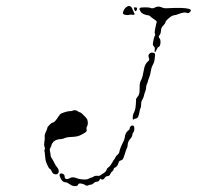

<svg xmlns="http://www.w3.org/2000/svg" viewBox="-20 -631 669 653"><path d="M424 -201Q428 -206 434 -203Q437 -201 437 -193.5Q437 -186 433.5 -181Q430 -176 430 -172Q430 -168 425 -161Q414 -150 414 -136Q414 -132 411.5 -127Q409 -122 404 -106Q400 -93 398 -90Q396 -87 390 -85Q385 -84 383 -77Q380 -66 373 -62Q367 -60 366.5 -55.5Q366 -51 362 -48.5Q358 -46 355 -39Q352 -32 346 -32Q340 -32 336 -26Q334 -22 330 -20.5Q326 -19 324 -22Q322 -26 318 -18Q315 -13 309.5 -13Q304 -13 298.5 -8Q293 -3 289 -3Q285 -3 280 -0.5Q275 2 271 -1Q267 -4 259.5 -6Q252 -8 249 -6.5Q246 -5 244.5 -1.5Q243 2 234.5 2Q226 2 217 -4.5Q208 -11 203 -11Q193 -11 187 -23Q177 -42 190 -41Q200 -39 200 -30Q200 -24 205 -22.5Q210 -21 217 -25Q226 -31 241 -25Q251 -21 264.5 -20.5Q278 -20 283 -24Q288 -27 290.5 -27Q293 -27 298.5 -30.5Q304 -34 311 -33Q318 -32 322.5 -35.5Q327 -39 332 -42Q341 -47 343 -55Q344 -59 349.5 -62.5Q355 -66 361 -77Q367 -88 368.5 -89Q370 -90 372 -95Q374 -100 379.5 -104.5Q385 -109 386 -115Q389 -129 398 -146Q403 -155 404 -162Q406 -180 416 -187Q421 -190 421 -194Q421 -198 424 -201ZM226 -254Q234 -259 244 -253Q249 -249 252 -249Q254 -249 259.5 -244Q265 -239 270.5 -233Q276 -227 277 -224Q281 -210 276 -201Q273 -196 274.5 -191Q276 -186 272.5 -182.5Q269 -179 257 -173Q245 -166 226.5 -165.5Q208 -165 200.5 -161.5Q193 -158 187 -158Q181 -158 173 -155.5Q165 -153 160 -146.5Q155 -140 155 -137Q155 -134 151.5 -128.5Q148 -123 150 -116Q152 -109 152 -103.5Q152 -98 155.5 -93.5Q159 -89 164.5 -77.5Q170 -66 175 -61Q181 -54 179.5 -46Q178 -38 170 -38Q160 -38 156 -48Q154 -54 149 -57Q147 -58 144 -63.5Q141 -69 138.5 -75.5Q136 -82 135 -86Q134 -92 133 -104Q132 -116 131 -117.5Q130 -119 132 -122Q134 -125 131.5 -131.5Q129 -138 131 -149Q133 -160 132 -166Q131 -172 136 -182.5Q141 -193 141 -196Q141 -199 148.5 -206.5Q156 -214 159 -214Q166 -214 179 -235Q184 -243 188 -245Q208 -253 218 -253Q223 -253 226 -254ZM489 -449Q493 -453 499 -452Q505 -451 506.5 -449Q508 -447 506.5 -434Q505 -421 503 -417Q501 -412 498 -407Q495 -402 493 -389Q491 -376 487 -366.5Q483 -357 483 -354.5Q483 -352 480 -346Q477 -340 477 -333.5Q477 -327 474 -320Q471 -313 469.5 -305.5Q468 -298 464 -292Q460 -286 460 -276Q460 -266 458 -263.5Q456 -261 454.5 -251.5Q453 -242 450.5 -235.5Q448 -229 442.5 -228Q437 -227 434.5 -225Q432 -223 432 -224Q430 -239 436 -249Q441 -258 442 -277L443 -295L448 -302Q454 -309 454.5 -319Q455 -329 455 -335Q454 -349 461 -361Q465 -368 470 -397Q473 -414 484 -423Q489 -427 487 -432Q482 -444 489 -449ZM436 -601Q435 -605 435.5 -605.5Q436 -606 440 -606Q445 -606 446 -603.5Q447 -601 445 -597Q443 -593 441 -593Q438 -593 436 -601ZM506 -605Q518 -611 527 -607Q539 -602 547 -603Q550 -603 574 -604Q621 -605 628 -598Q631 -595 626 -590Q621 -585 616 -587Q608 -591 589 -584Q577 -579 572 -579Q566 -579 554 -569Q542 -559 542 -553Q542 -551 535 -544Q528 -537 527.5 -527Q527 -517 523 -512Q517 -507 523 -500Q526 -497 526 -487Q525 -473 519 -471Q516 -470 513 -463Q510 -456 508 -454Q506 -452 506 -455Q506 -457 506 -461Q508 -469 503.5 -473Q499 -477 500 -484Q503 -504 507 -510Q509 -512 507 -516.5Q505 -521 507 -529Q509 -537 509 -539Q509 -541 511 -549Q514 -556 512.5 -558.5Q511 -561 502 -567Q494 -572 491 -575.5Q488 -579 483.5 -579Q479 -579 470 -582.5Q461 -586 458 -592Q452 -602 456 -604Q459 -606 473.5 -606Q488 -606 492 -604Q498 -601 506 -605ZM410 -607Q424 -617 431 -599Q434 -591 436 -587Q439 -584 437.5 -582Q436 -580 430 -581Q423 -582 417 -580Q410 -579 404 -581Q398 -583 398 -587Q398 -591 402 -598Q406 -605 410 -607Z"/></svg>

Font: TT2020 Style D
Style: Italic
Weight: 400
Italic angle: -15°
Version: Version 0.2.000